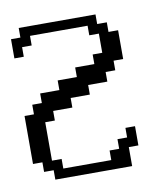

<svg xmlns="http://www.w3.org/2000/svg" viewBox="-55 -436 402 481"><g transform="rotate(-10 146.0 -195.0)"><path d="M48.3 0V-23.9H23.9V-48.3H0V-170.4H23.9V-194.8H48.3V-219.2H97.2V-243.7H146V-268.1H194.8V-292.5H219.2V-341.3H194.8V-365.7H48.3V-341.3H23.9V-316.9H0V-365.7H23.9V-390.1H219.2V-365.7H243.7V-341.3H268.1V-268.1H243.7V-243.7H219.2V-219.2H170.4V-194.8H121.6V-170.4H72.8V-146H48.3V-48.3H72.8V-23.9H194.8V-48.3H219.2V-72.8H243.7V-97.2H268.1V-48.3H243.7V0Z"/></g></svg>

Font: FS Mondwest Regular
Style: Regular
Weight: 400
Designer: NZWStudios2024
Foundry: https://fontstruct.com
Version: Version 1.0